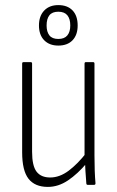

<svg xmlns="http://www.w3.org/2000/svg" viewBox="-20 -726 458 754"><path d="M168 8Q117 8 92 -24Q67 -56 67 -128V-476Q67 -482 72 -482H101Q106 -482 106 -476V-130Q106 -75 123.5 -52Q141 -29 177 -29Q214 -29 249.5 -55.5Q285 -82 320 -127L322 -87Q285 -43 247 -17.5Q209 8 168 8ZM325 0Q319 0 319 -6Q317 -29 315.5 -54.5Q314 -80 314 -99L312 -109V-476Q312 -482 317 -482H346Q351 -482 351 -476V-115Q351 -83 352 -56Q353 -29 355 -6Q355 0 349 0ZM209 -547Q174 -547 153.5 -568Q133 -589 133 -626Q133 -663 153.5 -684.5Q174 -706 209 -706Q245 -706 265 -685Q285 -664 285 -626Q285 -589 265 -568Q245 -547 209 -547ZM209 -573Q233 -573 244.5 -587Q256 -601 256 -626Q256 -652 244.5 -666Q233 -680 209 -680Q185 -680 174 -666Q163 -652 163 -626Q163 -601 174 -587Q185 -573 209 -573Z"/></svg>

Font: Sofia Sans Condensed ExtraLight
Style: Regular
Weight: 250
Version: Version 4.100